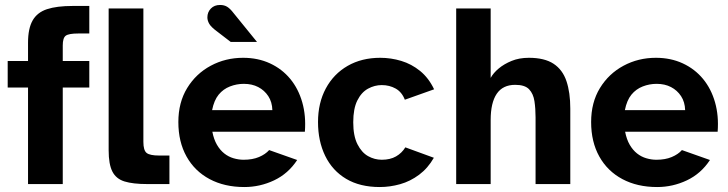

<svg xmlns="http://www.w3.org/2000/svg" viewBox="-20 -742 2936 774"><path d="M93 0V-389H11V-496H93V-570Q93 -627 111.5 -659.5Q130 -692 169.5 -705Q209 -718 273 -718H340V-607H296Q257 -607 245 -598Q233 -589 233 -559V-496H340V-389H233V0Z M574 0Q516 0 482 -10.5Q448 -21 433 -50.5Q418 -80 418 -136V-708H558V-170Q558 -136 571 -125.5Q584 -115 622 -115H663V0Z M965 12Q885 12 825 -20Q765 -52 732 -111Q699 -170 699 -250Q699 -329 734.5 -387Q770 -445 829.5 -477Q889 -509 960 -509Q1020 -509 1068.5 -486.5Q1117 -464 1150 -424Q1183 -384 1198.5 -329.5Q1214 -275 1209 -211H836Q842 -180 854.5 -158.5Q867 -137 884 -123.5Q901 -110 921.5 -104Q942 -98 962 -98Q998 -98 1024 -109Q1050 -120 1065 -137L1178 -97Q1142 -42 1085 -15Q1028 12 965 12ZM835 -298H1078Q1077 -331 1061.5 -354.5Q1046 -378 1021 -391Q996 -404 963 -404Q934 -404 907 -393.5Q880 -383 861.5 -360.5Q843 -338 835 -298ZM910 -573 854 -616Q831 -633 823.5 -646Q816 -659 816 -672Q816 -693 830 -707.5Q844 -722 867 -722Q884 -722 896 -714.5Q908 -707 921 -690L1016 -573Z M1511 12Q1431 12 1375.5 -21Q1320 -54 1291 -113.5Q1262 -173 1262 -250Q1262 -327 1293.5 -385.5Q1325 -444 1381.5 -476.5Q1438 -509 1513 -509Q1556 -509 1597.5 -496.5Q1639 -484 1673.5 -456Q1708 -428 1730 -382L1612 -340Q1600 -371 1575 -385Q1550 -399 1519 -399Q1490 -399 1463.5 -384.5Q1437 -370 1420.5 -337Q1404 -304 1404 -249Q1404 -194 1421 -160.5Q1438 -127 1464 -112.5Q1490 -98 1519 -98Q1553 -98 1576.5 -111.5Q1600 -125 1614 -148L1729 -106Q1705 -64 1669.5 -37.5Q1634 -11 1593 0.5Q1552 12 1511 12Z M1819 0V-708H1958V-428Q1969 -448 1990.5 -466Q2012 -484 2042.5 -496.5Q2073 -509 2112 -509Q2175 -509 2211.5 -485Q2248 -461 2263.5 -415Q2279 -369 2279 -304V0H2139V-269Q2139 -304 2134.5 -334Q2130 -364 2113 -382Q2096 -400 2057 -400Q2007 -400 1982.5 -364Q1958 -328 1958 -258V0Z M2629 12Q2549 12 2489 -20Q2429 -52 2396 -111Q2363 -170 2363 -250Q2363 -329 2398.5 -387Q2434 -445 2493.5 -477Q2553 -509 2624 -509Q2684 -509 2732.5 -486.5Q2781 -464 2814 -424Q2847 -384 2862.5 -329.5Q2878 -275 2873 -211H2500Q2506 -180 2518.5 -158.5Q2531 -137 2548 -123.5Q2565 -110 2585.5 -104Q2606 -98 2626 -98Q2662 -98 2688 -109Q2714 -120 2729 -137L2842 -97Q2806 -42 2749 -15Q2692 12 2629 12ZM2499 -298H2742Q2741 -331 2725.5 -354.5Q2710 -378 2685 -391Q2660 -404 2627 -404Q2598 -404 2571 -393.5Q2544 -383 2525.5 -360.5Q2507 -338 2499 -298Z"/></svg>

Font: Atkinson Hyperlegible Next
Style: Bold
Weight: 700
Designer: Elliott Scott, Megan Eiswerth, Linus Boman, Theodore Petrosky, Letters from Sweden
Foundry: Applied Design Works, Letters from Sweden
Version: Version 2.001